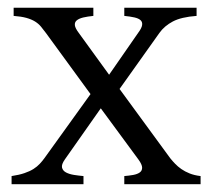

<svg xmlns="http://www.w3.org/2000/svg" viewBox="-20 -474 543 494"><path d="M299.8 0V-21Q312 -22 322.8 -23.9Q333.5 -25.9 339.6 -30.3Q345.7 -34.7 345.7 -42.5Q345.7 -50.8 335.9 -64L239.3 -195.3L147 -64Q137.7 -50.8 139.6 -42.7Q141.6 -34.7 149.9 -30.3Q158.2 -25.9 170.7 -23.9Q183.1 -22 194.8 -21V0H9.8V-21Q29.3 -23.9 43 -28.6Q56.6 -33.2 66.2 -39.3Q75.7 -45.4 82.3 -52.5Q88.9 -59.6 94.2 -66.9L212.9 -231.9L98.1 -389.2Q91.8 -397.9 85.4 -405.5Q79.1 -413.1 70.1 -418.7Q61 -424.3 47.9 -428Q34.7 -431.6 15.1 -433.1V-454.1H220.2V-433.1Q205.1 -431.6 194.1 -429Q183.1 -426.3 177.5 -421.6Q171.9 -417 172.6 -409.4Q173.3 -401.9 182.1 -390.1L260.7 -281.7L335.9 -390.1Q344.7 -401.9 345.7 -409.7Q346.7 -417.5 341.6 -422.1Q336.4 -426.8 325.7 -429.2Q314.9 -431.6 299.8 -433.1V-454.1H485.8V-433.1Q446.3 -430.2 424.6 -418.7Q402.8 -407.2 390.1 -389.2L287.6 -245.1L418 -66.9Q423.8 -59.6 430.7 -52.5Q437.5 -45.4 446.5 -39.1Q455.6 -32.7 467.8 -27.8Q480 -22.9 496.1 -21V0Z"/></svg>

Font: Gentium
Style: Regular
Weight: 400
Designer: J. Victor Gaultney
Version: Version 1.03; 2011; OFL 1.1 release